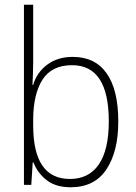

<svg xmlns="http://www.w3.org/2000/svg" viewBox="-20 -780 572 810"><path d="M120 -520Q120 -497 119 -469.5Q118 -442 117 -422H120Q135 -474 179 -507Q223 -540 287 -540Q381 -540 430 -470.5Q479 -401 479 -267Q479 -141 429 -65.5Q379 10 278 10Q216 10 177.5 -19.5Q139 -49 121 -95H118L112 0H81V-760H120ZM284 -505Q198 -505 159 -443.5Q120 -382 120 -274V-251Q120 -25 275 -25Q355 -25 397 -86.5Q439 -148 439 -268Q439 -505 284 -505Z"/></svg>

Font: Noto Sans Arabic SemCond ExtLt
Style: Regular
Weight: 200
Width: 4
Designer: Monotype Design Team, Nadine Chahine, Nizar Qandah and Khaled Hosny
Foundry: Monotype Imaging Inc.
Version: Version 2.012; ttfautohint (v1.8.4.7-5d5b)